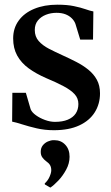

<svg xmlns="http://www.w3.org/2000/svg" viewBox="-20 -558 486 839"><path d="M215.5 11Q176 11 140.5 2.8Q105 -5.5 77 -14.5Q49 -23.5 33 -26.5L34 -152.5H93L114 -80.5Q119.5 -67 136.8 -54.5Q154 -42 176.5 -33.8Q199 -25.5 220 -25.5Q253.5 -25.5 276.2 -35Q299 -44.5 310.8 -62Q322.5 -79.5 322.5 -103.5Q322.5 -128.5 306 -146.5Q289.5 -164.5 258 -181.2Q226.5 -198 181 -217Q137.5 -236 105.2 -259.5Q73 -283 55.2 -315Q37.5 -347 37.5 -390Q37.5 -435 61.8 -468.2Q86 -501.5 129.8 -519.5Q173.5 -537.5 230.5 -537.5Q273.5 -537.5 303.2 -531.2Q333 -525 353.5 -517.8Q374 -510.5 388 -508L386.5 -385H330.5L309.5 -454Q304.5 -467.5 293.2 -478.5Q282 -489.5 265.5 -495.8Q249 -502 227 -502Q202 -502 180.5 -493.5Q159 -485 145.5 -468.5Q132 -452 132 -427Q132 -398 149 -378.8Q166 -359.5 193.5 -345.2Q221 -331 253 -316.5Q284 -302.5 313.2 -287.5Q342.5 -272.5 366 -253.5Q389.5 -234.5 403.2 -209.5Q417 -184.5 417 -150Q417 -104 394.2 -67.5Q371.5 -31 326.5 -10Q281.5 11 215.5 11ZM284 127Q284 156 269.2 183.2Q254.5 210.5 235 231Q215.5 251.5 200.5 261.5H199.5L176 248L175.5 243.5Q189 231.5 196.5 214.5Q204 197.5 204 186Q204 173 198.8 163.8Q193.5 154.5 181 146Q171.5 139 164.8 129.5Q158 120 158 105.5Q158 88.5 167 77.2Q176 66 189.2 60.2Q202.5 54.5 214.5 54.5H217.5Q246.5 54.5 265.2 74.5Q284 94.5 284 127Z"/></svg>

Font: Merriweather 96pt SemiBold
Style: Regular
Weight: 600
Version: Version 2.100